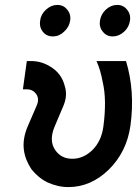

<svg xmlns="http://www.w3.org/2000/svg" viewBox="-20 -748 556 780"><path d="M89 -500 73 -385H90Q113 -385 127 -366Q141 -346 129 -319L94 -238Q71 -186 77 -139Q80 -117 88 -97.5Q96 -78 108 -60Q121 -44 137 -30.5Q153 -17 173 -7Q193 2 214 7Q235 12 258 12Q349 12 422 -59Q495 -131 510 -238Q529 -377 492 -500H372Q381 -480 387 -459Q393 -438 397 -416Q406 -378 406.5 -332.5Q407 -287 400 -234Q392 -175 356 -139Q319 -103 274 -103Q228 -103 204 -139Q178 -177 202 -234L238 -319Q247 -341 248 -360.5Q249 -380 243 -399Q236 -426 220.5 -446Q205 -466 180 -480Q163 -490 144.5 -495Q126 -500 106 -500ZM213 -728Q188 -728 167 -709Q146 -690 143 -664Q139 -638 154 -619Q169 -600 195 -600Q220 -600 240 -619Q261 -638 265 -664Q269 -690 253 -709Q238 -728 213 -728ZM456 -728Q431 -728 410 -709Q390 -690 386 -664Q382 -638 398 -619Q413 -600 438 -600Q463 -600 484 -619Q504 -637 508 -664Q512 -690 496 -709Q481 -728 456 -728Z"/></svg>

Font: Unageo
Style: SemiBold-Italic
Weight: 600
Designer: Richard Sepsi
Foundry: Richard Sepsi
Version: Version 2.000